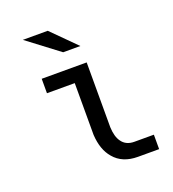

<svg xmlns="http://www.w3.org/2000/svg" viewBox="-128 -789 805 891"><g transform="rotate(-20 275.0 -343.5)"><path d="M347.7 -98.1C335.6 -114.7 328.9 -138.7 327.6 -169.9V-490.2H105.5V-418.9H242.7V-163.1C245.6 -113.6 259.4 -74.5 284.2 -45.9C311.5 -13.3 350.6 2.9 401.4 2.9H505.9V-68.4H409.7C382 -68.4 361.3 -78.3 347.7 -98.1ZM326.2 -571.8 208 -689.9H85L241.2 -571.8ZM0 -490.2Z"/></g></svg>

Font: CodeNewRoman Nerd Font Mono
Style: Regular
Weight: 400
Monospace: yes
Designer: Sam Radian
Foundry: Code New Roman
Version: Version 2.00 November 29, 2014;Nerd Fonts 3.2.1